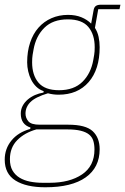

<svg xmlns="http://www.w3.org/2000/svg" viewBox="-34 -581 530 813"><path d="M388 51Q388 128 329 170Q270 212 158 212Q77 212 31.5 183.5Q-14 155 -14 95Q-14 49 14.5 14Q43 -21 94 -35L95 -41Q54 -54 54 -100Q54 -118 62 -133Q70 -148 83.5 -159.5Q97 -171 114 -178.5Q131 -186 150 -189L151 -195Q133 -201 120 -213.5Q107 -226 98.5 -242.5Q90 -259 85.5 -278.5Q81 -298 81 -317Q81 -363 93.5 -400.5Q106 -438 129 -464Q152 -490 184 -504Q216 -518 254 -518Q286 -518 310.5 -508Q335 -498 352 -481L362 -536Q364 -550 371.5 -555.5Q379 -561 393 -561H476L472 -542H382L368 -463Q379 -446 383.5 -425Q388 -404 388 -381Q388 -287 341.5 -233.5Q295 -180 214 -180Q191 -180 169 -186Q116 -170 95 -149Q74 -128 74 -100Q74 -82 86 -67.5Q98 -53 134 -53H255Q329 -53 358.5 -25.5Q388 2 388 51ZM366 52Q366 31 361 15Q356 -1 343 -11.5Q330 -22 307.5 -27.5Q285 -33 251 -33H120Q70 -19 39 12.5Q8 44 8 93Q8 122 19 141Q30 160 49 171.5Q68 183 93 188Q118 193 146 193H176Q261 193 313.5 157.5Q366 122 366 52ZM216 -199Q279 -199 315 -234.5Q351 -270 361 -327Q366 -353 366.5 -364Q367 -375 367 -381Q367 -435 340 -467Q313 -499 253 -499Q190 -499 154 -463.5Q118 -428 108 -371Q103 -345 102.5 -334Q102 -323 102 -317Q102 -263 129 -231Q156 -199 216 -199Z"/></svg>

Font: IBM Plex Sans Cond Thin
Style: Italic
Weight: 100
Width: 3
Italic angle: -11°
Designer: Mike Abbink, Paul van der Laan, Pieter van Rosmalen
Foundry: Bold Monday
Version: Version 1.3